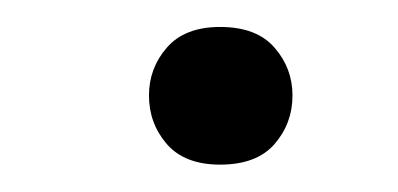

<svg xmlns="http://www.w3.org/2000/svg" viewBox="-20 -117 292 141"><path d="M141.6 3.9Q115.7 3.9 102.5 -11.2Q89.4 -26.4 89.4 -46.9Q89.4 -66.9 102.5 -82Q115.7 -97.2 141.6 -97.2Q168.5 -97.2 181.6 -82Q194.8 -66.9 194.8 -46.9Q194.8 -26.4 181.6 -11.2Q168.5 3.9 141.6 3.9Z"/></svg>

Font: Oxygen Light
Style: Regular
Weight: 300
Designer: vernon adams
Foundry: Vernon Adams
Version: Version Release 0.2.3 webfont; ttfautohint (v0.93.3-1d66) -l